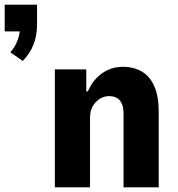

<svg xmlns="http://www.w3.org/2000/svg" viewBox="-96 -799 760 819"><path d="M1 -539 -52 -576Q-32 -598 -21.5 -626Q-11 -654 -11 -679L13 -665H-76V-779H62V-692Q62 -647 46.5 -608Q31 -569 1 -539ZM138 0V-503H272V-409H279Q298 -456 337.5 -485Q377 -514 429 -514Q475 -514 509.5 -493.5Q544 -473 562.5 -430.5Q581 -388 581 -323V0H431V-312Q431 -339 424 -356Q417 -373 403 -381Q389 -389 369 -389Q348 -389 329.5 -377.5Q311 -366 299.5 -345.5Q288 -325 288 -297V0Z"/></svg>

Font: Nunito Sans 7pt Condensed ExtraBold
Style: Regular
Weight: 800
Width: 3
Designer: Vernon Adams
Foundry: Vernon Adams
Version: Version 3.101;gftools[0.9.27]